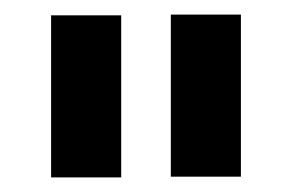

<svg xmlns="http://www.w3.org/2000/svg" viewBox="-20 -720 400 263"><path d="M214 -478V-700H310V-478ZM50 -477V-699H146V-477Z"/></svg>

Font: Turret Road ExtraBold
Style: Regular
Weight: 800
Designer: Noponies
Foundry: Noponies
Version: Version 1.001; ttfautohint (v1.8)